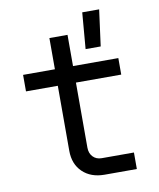

<svg xmlns="http://www.w3.org/2000/svg" viewBox="-88 -870 776 939"><g transform="rotate(-10 300.0 -400.5)"><path d="M355 0Q287 0 246 -39.5Q205 -79 205 -145V-468H47V-550H205V-705H295V-550H520V-468H295V-145Q295 -117 311.5 -99.5Q328 -82 355 -82H515V0ZM370 -621 385 -801H469L445 -621Z"/></g></svg>

Font: JetBrains Mono
Style: Regular
Weight: 400
Monospace: yes
Designer: Philipp Nurullin, Konstantin Bulenkov
Foundry: JetBrains
Version: Version 2.305